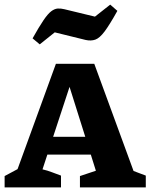

<svg xmlns="http://www.w3.org/2000/svg" viewBox="-30 -811 651 831"><path d="M548 -71Q562 -66 573 -61.5Q584 -57 601 -51V0H316V-49L385 -72L363 -142H175L154 -78Q176 -73 195 -65.5Q214 -58 234 -51V0H-10V-49L46 -79L212 -535H378ZM200 -219H339L271 -435ZM142 -619 111 -645Q139 -695 158 -723Q177 -751 191.5 -762Q206 -773 219.5 -774Q233 -775 249 -771L381 -739L447 -791L478 -764Q444 -703 422.5 -674.5Q401 -646 382.5 -639.5Q364 -633 341 -638L207 -671Z"/></svg>

Font: Piazzolla SC
Style: Bold
Weight: 700
Designer: Juan Pablo del Peral
Foundry: Huerta Tipografica
Version: Version 1.330